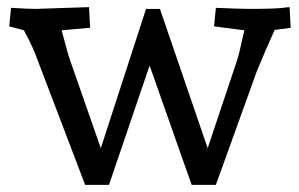

<svg xmlns="http://www.w3.org/2000/svg" viewBox="-20 -519 840 539"><path d="M796 -441 751 -435Q720 -366 701 -319L586 0H518L400 -335L286 0H219Q96 -322 88 -344Q73 -387 47 -434L6 -445L11 -497Q60 -494 80 -494L230 -499L233 -441L153 -434Q172 -362 177 -349L263 -103L390 -494H429L563 -103L646 -351Q650 -362 666 -434L581 -445L586 -497Q660 -494 680 -494Q716 -494 744 -495Q772 -496 782 -498L793 -499Z"/></svg>

Font: Andada
Style: Regular
Weight: 400
Designer: Carolina Giovagnoli
Foundry: Carolina Giovagnoli
Version: Version 1.003